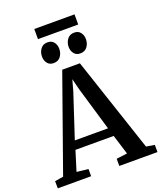

<svg xmlns="http://www.w3.org/2000/svg" viewBox="-198 -1191 1097 1307"><g transform="rotate(-20 351.0 -537.0)"><path d="M51 -62 294.5 -748.5H422.5L651.5 -62L712 -52V0H435.5V-52L514 -62L469.5 -205H192.5L148 -61.5L231.5 -52V0H-10L-10.5 -52ZM451 -267 357 -585 337 -664 314.5 -583 210.5 -267ZM255.5 -810.5Q226.5 -810.5 211 -830.8Q195.5 -851 195.5 -879Q195.5 -910 212.8 -934Q230 -958 263.5 -958H264.5Q293.5 -958 309 -937.8Q324.5 -917.5 324.5 -890Q324.5 -858.5 307.2 -834.5Q290 -810.5 256.5 -810.5ZM448.5 -810.5Q420 -810.5 404.2 -830.8Q388.5 -851 388.5 -879Q388.5 -910 406 -934Q423.5 -958 456.5 -958H457.5Q486.5 -958 502 -937.8Q517.5 -917.5 517.5 -890Q517.5 -858.5 500.2 -834.5Q483 -810.5 449.5 -810.5ZM502 -1074V-1000.5H210.5V-1074Z"/></g></svg>

Font: Merriweather 24pt SemiBold
Style: Regular
Weight: 600
Designer: Eben Sorkin
Foundry: Eben Sorkin
Version: Version 2.100